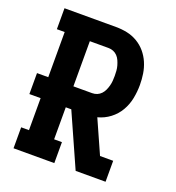

<svg xmlns="http://www.w3.org/2000/svg" viewBox="-133 -841 866 947"><g transform="rotate(20 300.0 -367.5)"><path d="M44 0V-110H85V-278H26V-388H85V-625H44V-735H315Q345 -735 373.5 -729Q402 -723 427.5 -708Q453 -693 472 -670.5Q491 -648 502.5 -621Q514 -594 518.5 -565Q523 -536 523 -506Q523 -471 516 -435.5Q509 -400 491 -369Q473 -338 444 -316Q415 -294 380 -285L458 -110H527V0H370L246 -278H217V-110H258V0ZM315 -388Q329 -388 341 -393Q353 -398 362 -407.5Q371 -417 376.5 -429Q382 -441 385.5 -454Q389 -467 390 -480Q391 -493 391 -506Q391 -519 390 -532.5Q389 -546 385.5 -558.5Q382 -571 376.5 -583.5Q371 -596 362 -605.5Q353 -615 341 -620Q329 -625 315 -625H217V-388Z"/></g></svg>

Font: Iosevka Slab XBdEx
Style: Regular
Weight: 800
Width: 7
Monospace: yes
Designer: Belleve Invis
Foundry: Belleve Invis
Version: Version 11.1.0; ttfautohint (v1.8.3)